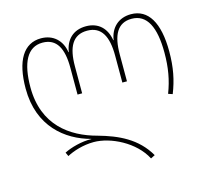

<svg xmlns="http://www.w3.org/2000/svg" viewBox="-111 -668 1139 1047"><g transform="rotate(-15 458.5 -144.0)"><path d="M616 250 640 238C579 132 478 86 367 55C219 16 81 -81 81 -294C81 -432 121 -513 207 -513C287 -513 319 -450 319 -342V-190H345V-342C345 -450 377 -513 459 -513C540 -513 572 -450 572 -342V-190H598V-342C598 -450 630 -513 710 -513C797 -513 836 -432 836 -288C836 -204 824 -136 797 -66L821 -58C849 -129 863 -197 863 -288C863 -451 810 -538 713 -538C643 -538 596 -494 586 -426H584C573 -494 530 -538 459 -538C387 -538 343 -494 333 -426H331C321 -494 274 -538 205 -538C107 -538 54 -451 54 -294C54 -80 190 26 329 63V64C275 62 211 80 174 99L184 121C219 102 276 83 337 83C431 83 563 147 616 250Z"/></g></svg>

Font: Noto Sans Georgian SemiCondensed Thin
Style: Regular
Weight: 100
Width: 4
Designer: Monotype Design Team, Akaki Razmadze
Foundry: Google LLC
Version: Version 2.005